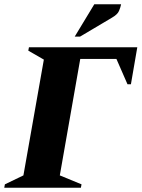

<svg xmlns="http://www.w3.org/2000/svg" viewBox="-50 -882 665 902"><path d="M-30 0 -27 -16 60 -58 156 -602 83 -644 86 -660H595L565 -486H549L497 -605H327L231 -58L333 -16L330 0ZM301 -710 393 -862H519Q516 -847 509 -830.5Q502 -814 476 -799L326 -710Z"/></svg>

Font: Spectral SC ExtraBold
Style: Italic
Weight: 800
Italic angle: -10°
Designer: Jean-Baptiste Levee
Foundry: Production Type
Version: Version 2.001